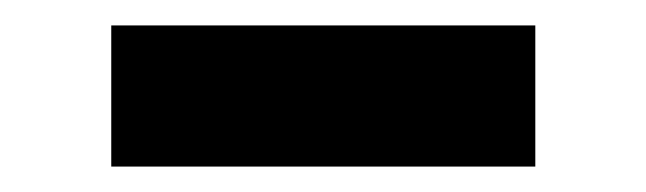

<svg xmlns="http://www.w3.org/2000/svg" viewBox="-20 -329 508 151"><path d="M67.5 -309V-198H401V-309Z"/></svg>

Font: MCL Standard Medium
Style: Regular
Weight: 500
Designer: Květoslav Bartoš
Foundry: Florian Karsten
Version: Version 1.001;Glyphs 3.2.3 (3260)